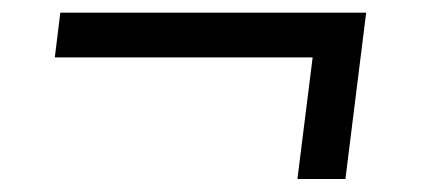

<svg xmlns="http://www.w3.org/2000/svg" viewBox="-20 -370 660 296"><path d="M73 -350.5H544.5L512.5 -94H438.5L462 -281.5H64.5Z"/></svg>

Font: Merriweather 36pt
Style: Italic
Weight: 400
Italic angle: -7.8°
Version: Version 2.101